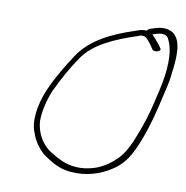

<svg xmlns="http://www.w3.org/2000/svg" viewBox="-80 -766 834 862"><g transform="rotate(10 337.5 -335.5)"><path d="M130 -329C96 -252 87 -172 109 -124C121 -89 141 -62 166 -39C195 -19 228 5 272 14C342 28 411 11 461 -17C507 -42 537 -72 562 -121C594 -184 620 -269 638 -347L653 -412C658 -433 663 -454 666 -476C675 -543 685 -621 657 -661C642 -686 605 -699 558 -683L533 -675C530 -673 528 -670 524 -666H517C508 -667 495 -664 476 -657C369 -622 280 -578 228 -502C193 -449 157 -391 130 -329ZM154 -325C182 -384 213 -441 248 -491C295 -562 392 -603 486 -634C496 -638 503 -641 511 -640C527 -639 534 -627 540 -620C545 -615 551 -607 557 -598L566 -585C578 -576 610 -586 597 -600L588 -613C581 -622 573 -631 567 -638L552 -654C580 -663 610 -673 625 -647V-646C655 -590 647 -498 627 -412L612 -348C600 -298 584 -246 565 -199C549 -156 526 -105 493 -76C467 -50 430 -26 392 -16C294 11 232 -31 187 -60C151 -88 128 -129 123 -180V-181C122 -225 135 -278 154 -325ZM588 -613Z"/></g></svg>

Font: Stray Cat
Style: LtExtObl
Weight: 300
Version: Version 1.0